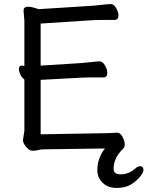

<svg xmlns="http://www.w3.org/2000/svg" viewBox="-20 -732 726 945"><path d="M473 -1 195 3Q180 3 168.5 6.5Q157 10 140.5 10Q124 10 108.5 -9Q93 -28 93 -42Q93 -43 100 -89V-341Q89 -348 81 -364Q73 -380 73 -392Q73 -409 87 -409H90Q95 -408 100 -407V-629L96 -679Q96 -690 102 -694.5Q108 -699 116 -699Q131 -699 146 -694.5Q161 -690 164 -689Q167 -688 168.5 -687.5Q170 -687 171 -687L440 -704Q462 -706 488 -709Q514 -712 526 -712Q540 -712 551.5 -692.5Q563 -673 563 -656Q563 -634 544 -634H482Q455 -634 441 -633L180 -616V-409L385 -422Q407 -424 433 -427Q459 -430 470 -430Q485 -430 496.5 -410.5Q508 -391 508 -373Q508 -351 489 -351H426Q400 -351 386 -350L180 -339V-71L472 -76Q510 -76 555 -79H556Q573 -79 583.5 -58Q594 -37 594 -20Q594 -8 586 0Q539 45 539 99Q539 126 574 126Q613 126 644 99Q657 86 670 86Q678 86 682 91Q686 96 686 104Q686 117 668.5 138.5Q651 160 623.5 176.5Q596 193 554 193Q512 193 485.5 168Q459 143 459 105Q459 67 474 36Q483 14 497 -1Q485 -1 473 -1Z"/></svg>

Font: Moon Stars Kai
Style: Bold
Weight: 700
Designer: GuiWonder
Version: Version 1.101